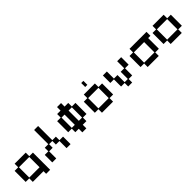

<svg xmlns="http://www.w3.org/2000/svg" viewBox="320 -2002 3451 3451"><g transform="rotate(-45 2045.5 -276.0)"><path d="M423 79V12H151V-78H60V-359H151V-450H433V-359H525V79ZM161 -88H423V-350H161Z M646 12V-179H737V-270H827V-631H929V-270H1019V-179H1111V12H1009V-169H919V-260H837V-169H747V12Z M1410 12V-79H1323V-169H1232V-450H1323V-541H1410V-631H1512V-541H1605V-450H1697V-169H1605V-79H1512V12ZM1333 -179H1410V-440H1333ZM1512 -179H1595V-440H1512Z M1909 12V-78H1818V-359H1909V-450H2191V-359H2283V-78H2191V12ZM1919 -88H2181V-350H1919ZM2023 -528V-629H2078V-528Z M2576 12V-78H2485V-260H2394V-450H2495V-270H2585V-88H2667V-270H2757V-450H2859V-260H2767V-78H2677V12Z M3071 12V-78H2980V-359H3071V-450H3503V-350H3445V-78H3353V12ZM3081 -88H3343V-350H3081Z M3656 12V-78H3565V-359H3656V-450H3938V-359H4030V-78H3938V12ZM3666 -88H3928V-350H3666Z"/></g></svg>

Font: Pixelify Sans
Style: Regular
Weight: 400
Designer: Stefie Justprince
Foundry: Typecalism Foundryline
Version: Version 1.000;February 13, 2025;FontCreator 15.0.0.3015 64-b